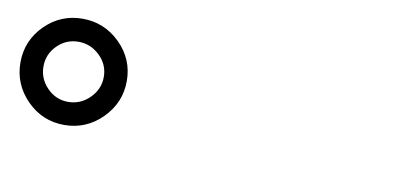

<svg xmlns="http://www.w3.org/2000/svg" viewBox="-40 -963 1079 493"><g transform="rotate(10 500.0 -716.5)"><path d="M198.5 -772Q174.8 -794.9 142.8 -794.9Q110.8 -794.9 87.9 -772Q64.9 -749 64.9 -717Q64.9 -685.1 87.9 -661.6Q110.8 -638.2 142.8 -638.2Q174.8 -638.2 198.5 -661.6Q222.2 -685.1 222.2 -717Q222.2 -749 198.5 -772ZM241.2 -814.5Q282.2 -773.9 282.2 -717Q282.2 -660.2 241.2 -619.1Q200.2 -578.1 143.1 -578.1Q85.9 -578.1 45.4 -619.1Q4.9 -660.2 4.9 -717Q4.9 -773.9 45.4 -814.5Q85.9 -855 143.1 -855Q200.2 -855 241.2 -814.5Z"/></g></svg>

Font: WebKoruri
Style: Regular
Weight: 400
Foundry: lindwurm / mohemohe
Version: Version 1.00